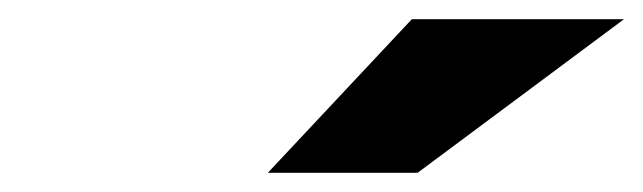

<svg xmlns="http://www.w3.org/2000/svg" viewBox="-20 -787 670 200"><path d="M259 -607 409 -767H630L415 -607Z"/></svg>

Font: Montserrat Thin Black
Style: Italic
Weight: 900
Italic angle: -11.3°
Version: Version 9.000